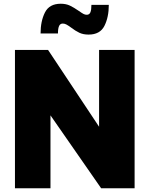

<svg xmlns="http://www.w3.org/2000/svg" viewBox="-20 -1007 800 1027"><path d="M290 -828H197Q197 -894 220.5 -940.5Q244 -987 305 -987Q333 -987 354 -977Q375 -967 401 -949Q418 -937 426.5 -932.5Q435 -928 444 -928Q458 -928 463.5 -941Q469 -954 469 -981H562Q562 -915 538.5 -868.5Q515 -822 454 -822Q425 -822 404 -832Q383 -842 361 -859Q346 -870 336 -875.5Q326 -881 316 -881Q302 -881 296 -868Q290 -855 290 -828ZM510 -329V-740H700V0H521L250 -390V0H60V-740H237Z"/></svg>

Font: Be Vietnam Black
Style: Regular
Weight: 900
Designer: Lam Bao; Tony Le; Vietanh Nguyen
Foundry: Yellow Type Foundry
Version: Version 5.000